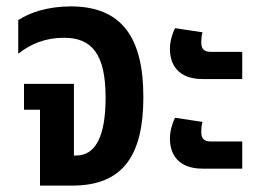

<svg xmlns="http://www.w3.org/2000/svg" viewBox="-20 -580 819 600"><path d="M105 0H206C368 0 428 -99 428 -277C428 -462 361 -560 201 -560C130 -560 73 -541 37 -517V-412C76 -443 122 -462 180 -462C267 -462 310 -411 310 -275C310 -149 276 -94 218 -94H211V-318H55V-237H105Z M613 -333H737V-418H638C616 -418 609 -429 609 -447C609 -459 610 -471 613 -479L527 -492C517 -472 511 -448 511 -427C511 -378 537 -333 613 -333ZM613 -53H737V-138H638C616 -138 609 -149 609 -167C609 -179 610 -191 613 -199L527 -212C517 -192 511 -168 511 -147C511 -98 537 -53 613 -53Z"/></svg>

Font: Noto Sans Thai Cond SemBd
Style: Regular
Weight: 600
Width: 3
Designer: Monotype Design Team
Foundry: Monotype Imaging Inc.
Version: Version 2.002